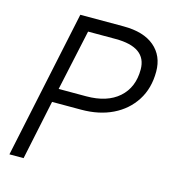

<svg xmlns="http://www.w3.org/2000/svg" viewBox="-106 -800 812 890"><g transform="rotate(15 300.0 -355.0)"><path d="M20 0 170 -710H378Q474 -710 526 -666Q578 -622 578 -546Q578 -466 540.5 -407.5Q503 -349 438 -317.5Q373 -286 288 -286H148L88 0ZM162 -352H294Q394 -352 450 -401.5Q506 -451 506 -537Q506 -644 357 -644H225Z"/></g></svg>

Font: Geist Mono Light
Style: Italic
Weight: 300
Italic angle: -12°
Monospace: yes
Designer: Basement.studio, Andrés Briganti, Mateo Zaragoza
Foundry: Basement.studio, Vercel, Andrés Briganti, Guido Ferreyra, Mateo Zaragoza
Version: Version 1.500; ttfautohint (v1.8.4.7-5d5b)